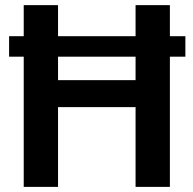

<svg xmlns="http://www.w3.org/2000/svg" viewBox="-20 -731 755 751"><path d="M207 -710.9V-589.4H510.3V-710.9H644.5V-589.4H705.1V-509.3H644.5V0H510.3V-312H207V0H72.8V-509.3H15.6V-589.4H72.8V-710.9ZM207 -417.5H510.3V-509.3H207Z"/></svg>

Font: Vazirmatn RD UI FD SemiBold
Style: Regular
Weight: 600
Designer: Saber Rastikerdar
Foundry: Saber Rastikerdar
Version: Version 33.003